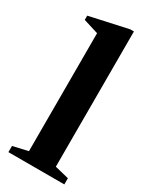

<svg xmlns="http://www.w3.org/2000/svg" viewBox="-209 -882 770 943"><g transform="rotate(30 176.0 -411.0)"><path d="M16.5 0V-35L101.5 -54.5V-723.5L16.5 -750V-774L233 -821.5H254V-54.5L333.5 -35V0Z"/></g></svg>

Font: Libre Caslon Text
Style: Bold
Weight: 700
Designer: Pablo Impallari, Rodrigo Fuenzalida, Katja Schimmel
Foundry: Pablo Impallari, Rodrigo Fuenzalida
Version: Version 2.000